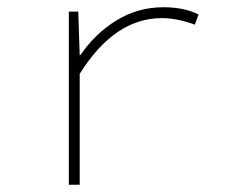

<svg xmlns="http://www.w3.org/2000/svg" viewBox="-20 -510 640 530"><path d="M170 0V-478H196L200 -358H202Q243 -418 302 -454Q361 -490 431 -490Q489 -490 528 -470L518 -442Q468 -460 427 -460Q296 -460 200 -306V0Z"/></svg>

Font: TypoPRO Source Code Pro
Style: Regular
Weight: 200
Monospace: yes
Designer: Paul D. Hunt, Teo Tuominen
Foundry: Adobe Systems Incorporated
Version: Version 2.010;PS 1.0;hotconv 1.0.84;makeotf.lib2.5.63406